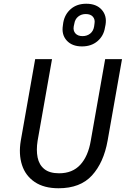

<svg xmlns="http://www.w3.org/2000/svg" viewBox="-20 -996 688 1026"><path d="M168 -680H258L181 -244Q173 -194 181 -154.5Q189 -115 217 -92.5Q245 -70 296 -70Q367 -70 409 -115.5Q451 -161 465 -244L542 -680H632L555 -244Q534 -127 471.5 -58.5Q409 10 293 10Q215 10 165.5 -23.5Q116 -57 97.5 -114.5Q79 -172 91 -244ZM544 -864 541 -849Q534 -804 501 -776Q468 -748 418 -748Q365 -748 336.5 -779.5Q308 -811 316 -860L318 -875Q326 -920 358.5 -948Q391 -976 441 -976Q495 -976 523.5 -944Q552 -912 544 -864ZM485 -870Q489 -892 476.5 -906.5Q464 -921 438 -921Q415 -921 398 -907.5Q381 -894 377 -869L374 -855Q370 -832 383 -817.5Q396 -803 421 -803Q445 -803 462 -816.5Q479 -830 483 -855Z"/></svg>

Font: Inria Sans
Style: Italic
Weight: 400
Italic angle: -10°
Designer: Black Foundry Team
Foundry: Black Foundry
Version: Version 1.2; ttfautohint (v1.8.3)